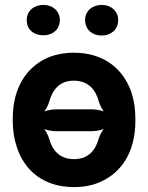

<svg xmlns="http://www.w3.org/2000/svg" viewBox="-20 -753 604 783"><path d="M32 -269V-259C32 -220 38 -185 49 -152C80 -58 157 10 282 10C322 10 358 3 389 -11C476 -49 532 -134 532 -259V-269C532 -308 527 -343 516 -376C484 -470 406 -538 281 -538C242 -538 206 -531 175 -518C87 -479 32 -394 32 -269ZM357 -307H207C189 -307 161 -301 150 -293L152 -289C163 -297 176 -322 181 -339C194 -387 223 -424 281 -424C339 -424 370 -388 383 -339C388 -322 401 -297 412 -289L414 -293C404 -301 375 -307 357 -307ZM207 -218H357C374 -218 402 -224 413 -232L411 -235C400 -227 387 -203 382 -186C369 -139 339 -104 282 -104C224 -104 194 -139 181 -186C176 -203 163 -228 152 -235L150 -232C160 -224 189 -218 207 -218ZM157 -609C195 -609 224 -633 224 -671C224 -708 195 -733 157 -733C119 -733 89 -709 89 -671C89 -632 118 -609 157 -609ZM395 -608C433 -608 462 -633 462 -671C462 -708 433 -733 395 -733C357 -733 327 -709 327 -671C327 -633 356 -608 395 -608Z"/></svg>

Font: Asimov
Style: Edge
Weight: 500
Designer: Google
Version: Version 2.000980: 2014